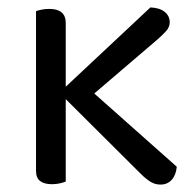

<svg xmlns="http://www.w3.org/2000/svg" viewBox="-20 -491 527 517"><path d="M157 -280H77V-461Q82 -463 92 -465Q102 -467 113 -467Q135 -467 146 -457.5Q157 -448 157 -430ZM195 -206 148 -249 385 -471Q410 -470 423.5 -459Q437 -448 437 -431Q437 -418 427 -407Q417 -396 402 -383ZM146 -235 197 -272 456 -42Q454 -20 442.5 -7Q431 6 412 6Q397 6 384.5 -2Q372 -10 359 -23ZM77 -306H157V-2Q152 0 142 2.5Q132 5 120 5Q99 5 88 -3.5Q77 -12 77 -31Z"/></svg>

Font: Baloo Paaji 2
Style: Regular
Weight: 400
Designer: Shuchita Grover, Noopur Datye and Ek Type
Foundry: Ek Type
Version: Version 1.700